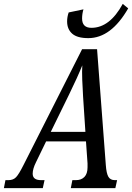

<svg xmlns="http://www.w3.org/2000/svg" viewBox="-63 -967 679 987"><path d="M539 -41 530 0H301L309 -41H328Q355 -41 371 -57.5Q387 -74 387 -107V-127L379 -240H174L122 -133Q105 -99 105 -74Q105 -41 148 -41H166L157 0H-43L-35 -41H-19Q5 -41 19.5 -56Q34 -71 58 -119L359 -714H436L481 -118Q484 -76 494 -58.5Q504 -41 527 -41ZM376 -289 364 -472 362 -513Q359 -558 359 -598L360 -631Q336 -571 292 -481L198 -289ZM282 -857Q282 -880 290 -903L366 -919Q359 -896 359 -872Q359 -824 407 -824Q501 -824 568 -947L596 -924Q508 -771 391 -771Q334 -771 308 -794Q282 -817 282 -857Z"/></svg>

Font: Noto Serif Cond
Style: Italic
Weight: 400
Width: 3
Italic angle: -12°
Designer: Monotype Design Team
Foundry: Monotype Imaging Inc.
Version: Version 1.001